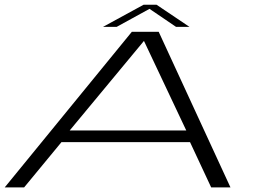

<svg xmlns="http://www.w3.org/2000/svg" viewBox="-20 -816 1138 836"><path d="M0.5 0 554 -677.5H671L983.5 0H899.5L807.5 -197H247.5L85 0ZM283.5 -248H791L607 -637.5H606.5ZM428.5 -699 605.5 -795.5H661.5L805 -699H746.5L631 -777.5L488 -699Z"/></svg>

Font: Anybody UltraExpanded Light
Style: Italic
Weight: 300
Width: 9
Italic angle: -10°
Designer: Tyler Finck
Foundry: Etcetera Type Company
Version: Version 1.010; ttfautohint (v1.8.3) -l 8 -r 50 -G 200 -x 14 